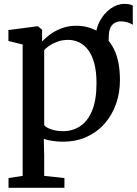

<svg xmlns="http://www.w3.org/2000/svg" viewBox="-20 -696 682 958"><path d="M517 -382.5 473 -418 458 -495.5Q455.5 -547 476.5 -587.8Q497.5 -628.5 531 -652.5Q564.5 -676.5 599.5 -676.5Q630 -676.5 642.5 -668V-572.5Q631 -580 616.2 -584.5Q601.5 -589 583.5 -589.5Q569 -589.5 555.5 -583.2Q542 -577 533 -562Q524 -547 523 -519.5ZM22.5 241V192.5L93 181.5V-474L22 -491.5V-546L166.5 -565H169.5L190 -547.5V-489Q206 -506.5 230.8 -524.8Q255.5 -543 288.5 -555.2Q321.5 -567.5 361 -567.5Q418.5 -567.5 468 -539.5Q517.5 -511.5 548 -451.8Q578.5 -392 578.5 -296Q578.5 -233 559 -177.5Q539.5 -122 502.2 -79.5Q465 -37 412.2 -13Q359.5 11 292.5 11Q268.5 11 241.8 7Q215 3 198.5 -3L200.5 80.5V181.5L301.5 192.5V241ZM295.5 -41.5Q342 -41.5 379.8 -66.2Q417.5 -91 439.5 -143.8Q461.5 -196.5 461.5 -281.5Q461.5 -338.5 450.5 -379.5Q439.5 -420.5 420 -446.5Q400.5 -472.5 374.8 -484.8Q349 -497 319.5 -497Q292.5 -497 269.2 -489Q246 -481 228.2 -469.2Q210.5 -457.5 200.5 -446.5V-71.5Q208 -60.5 234.5 -51Q261 -41.5 295.5 -41.5Z"/></svg>

Font: Merriweather 24pt Medium
Style: Regular
Weight: 500
Designer: Eben Sorkin
Foundry: Eben Sorkin
Version: Version 2.100